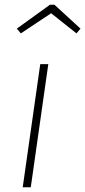

<svg xmlns="http://www.w3.org/2000/svg" viewBox="-20 -791 360 811"><path d="M110 0H76L150 -520H184ZM51 -670 191 -771H210L320 -670L303 -650L196 -735L68 -650Z"/></svg>

Font: FiraGO UltraLight
Style: Italic
Weight: 200
Italic angle: -8°
Designer: bBox Type GmbH
Foundry: bBox Type GmbH
Version: Version 1.001